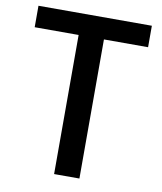

<svg xmlns="http://www.w3.org/2000/svg" viewBox="-86 -816 769 912"><g transform="rotate(10 298.5 -360.0)"><path d="M25.4 -643.6V-747.1H572.3V-643.6H359.4V27.3H237.3V-643.6Z"/></g></svg>

Font: GenEi M Gothic v2 Medium
Style: Regular
Weight: 500
Version: Version 2.0